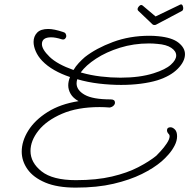

<svg xmlns="http://www.w3.org/2000/svg" viewBox="-20 -745 863 875"><path d="M805 -725Q810 -725 812.5 -719Q815 -713 815 -708Q815 -698 809 -695L694 -634Q690 -631 684 -631Q678 -631 675 -634L610 -696Q607 -699 607 -703Q607 -710 615 -718Q623 -726 631 -719L689 -670L795 -721Q802 -725 805 -725ZM325 110Q241 110 186.5 87Q132 64 105.5 26.5Q79 -11 79 -54Q79 -102 109 -150Q139 -198 197 -234.5Q255 -271 338 -284Q313 -298 302 -317Q291 -336 291 -356Q291 -374 299 -394Q260 -407 227.5 -425.5Q195 -444 172 -468Q153 -488 143 -511Q133 -534 133 -554Q133 -579 149 -596Q165 -613 200 -613Q226 -613 268 -599Q276 -597 279 -591.5Q282 -586 282 -581Q282 -574 276.5 -568.5Q271 -563 261 -566Q233 -575 213 -575Q171 -575 171 -544Q171 -520 206 -486Q241 -452 315 -426Q325 -443 339 -458Q353 -473 367 -485Q418 -525 494.5 -553.5Q571 -582 661 -582Q671 -582 681 -581.5Q691 -581 701 -580Q764 -574 793.5 -550.5Q823 -527 823 -498Q823 -465 790 -431.5Q757 -398 697 -379Q664 -369 621.5 -363.5Q579 -358 532 -358Q483 -358 431.5 -364Q380 -370 332 -384Q329 -374 329 -365Q329 -334 366 -313Q403 -292 485 -292Q504 -292 504 -277Q504 -270 497.5 -263.5Q491 -257 480 -255Q468 -256 456.5 -256.5Q445 -257 434 -257Q333 -257 262.5 -226.5Q192 -196 155.5 -150Q119 -104 119 -57Q119 -4 169.5 36Q220 76 326 76Q420 76 490 59.5Q560 43 610 17Q660 -9 692 -35Q697 -40 712 -56Q727 -72 740 -91.5Q753 -111 753 -124Q753 -130 750 -133Q741 -142 741 -151Q741 -165 757 -165Q767 -165 777 -155Q787 -145 787 -124Q787 -103 775.5 -81Q764 -59 747.5 -40.5Q731 -22 717 -10Q681 21 626.5 48Q572 75 497.5 92.5Q423 110 325 110ZM351 -414Q393 -402 439 -396.5Q485 -391 529 -391Q617 -391 680 -411Q734 -428 758.5 -450Q783 -472 783 -492Q783 -512 760.5 -527Q738 -542 697 -545Q687 -546 678 -546.5Q669 -547 659 -547Q589 -547 526.5 -527.5Q464 -508 417.5 -477.5Q371 -447 348 -415Z"/></svg>

Font: Meow Script
Style: Regular
Weight: 400
Designer: Robert E. Leuschke
Foundry: Robert E. Leuschke
Version: Version 1.010; ttfautohint (v1.8.3)